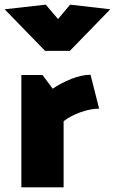

<svg xmlns="http://www.w3.org/2000/svg" viewBox="-42 -807 495 827"><path d="M385 -339 348 -485Q310 -485 265 -467Q220 -449 185 -425L141 -484H50V0H232V-285Q263 -309 306 -324Q349 -339 385 -339ZM-22 -767 152 -588H259L433 -767L260 -787L208 -725L155 -787Z"/></svg>

Font: Catamaran
Style: Regular
Weight: 900
Designer: Pria Ravichandran
Version: Version 1.001;PS 001.000;hotconv 1.0.70;makeotf.lib2.5.58329